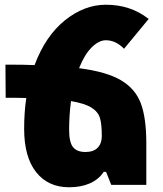

<svg xmlns="http://www.w3.org/2000/svg" viewBox="-20 -781 689 811"><path d="M598 -177V0H450L428 -55H418Q397 -23 359.5 -6.5Q322 10 272 10Q183 10 132.5 -54Q82 -118 82 -237Q82 -307 91 -367Q64 -368 4 -368L3 -508Q88 -508 126 -506Q172 -629 254 -695Q336 -761 427 -761Q479 -761 523.5 -746.5Q568 -732 608 -701L504 -575Q469 -611 427 -611Q398 -611 367.5 -581Q337 -551 314 -493Q430 -478 491 -442Q552 -406 575 -344Q598 -282 598 -177ZM410 -206Q410 -255 402.5 -281.5Q395 -308 367 -326Q339 -344 280 -354Q272 -296 272 -232Q272 -180 288.5 -159.5Q305 -139 341 -139Q375 -139 392.5 -157Q410 -175 410 -206Z"/></svg>

Font: Noto Sans Armenian Black
Style: Regular
Weight: 900
Designer: Monotype Design team
Foundry: Monotype Imaging Inc.
Version: Version 1.000